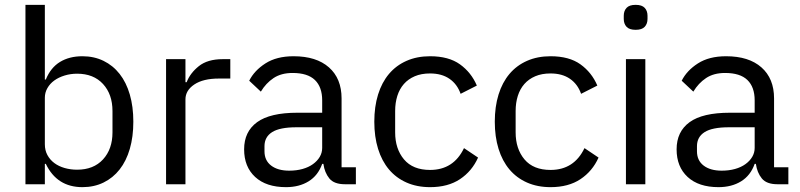

<svg xmlns="http://www.w3.org/2000/svg" viewBox="-20 -760 3301 792"><path d="M85 -740H165V-432H169Q189 -481 227.5 -504.5Q266 -528 320 -528Q368 -528 407 -509Q446 -490 473.5 -455Q501 -420 515.5 -370Q530 -320 530 -258Q530 -196 515.5 -146Q501 -96 473.5 -61Q446 -26 407 -7Q368 12 320 12Q215 12 169 -84H165V0H85ZM298 -60Q366 -60 405 -102.5Q444 -145 444 -214V-302Q444 -371 405 -413.5Q366 -456 298 -456Q271 -456 246.5 -448.5Q222 -441 204 -428Q186 -415 175.5 -396.5Q165 -378 165 -357V-165Q165 -140 175.5 -120.5Q186 -101 204 -87.5Q222 -74 246.5 -67Q271 -60 298 -60Z M665 0V-516H745V-421H750Q764 -458 800 -487Q836 -516 899 -516H930V-436H883Q818 -436 781.5 -411.5Q745 -387 745 -350V0Z M1403 0Q1358 0 1338.5 -24Q1319 -48 1314 -84H1309Q1292 -36 1253 -12Q1214 12 1160 12Q1078 12 1032.5 -30Q987 -72 987 -144Q987 -217 1040.5 -256Q1094 -295 1207 -295H1309V-346Q1309 -401 1279 -430Q1249 -459 1187 -459Q1140 -459 1108.5 -438Q1077 -417 1056 -382L1008 -427Q1029 -469 1075 -498.5Q1121 -528 1191 -528Q1285 -528 1337 -482Q1389 -436 1389 -354V-70H1448V0ZM1173 -56Q1203 -56 1228 -63Q1253 -70 1271 -83Q1289 -96 1299 -113Q1309 -130 1309 -150V-235H1203Q1134 -235 1102.5 -215Q1071 -195 1071 -157V-136Q1071 -98 1098.5 -77Q1126 -56 1173 -56Z M1754 12Q1700 12 1657 -7Q1614 -26 1584.5 -61Q1555 -96 1539.5 -146Q1524 -196 1524 -258Q1524 -320 1539.5 -370Q1555 -420 1584.5 -455Q1614 -490 1657 -509Q1700 -528 1754 -528Q1831 -528 1877.5 -494.5Q1924 -461 1947 -407L1880 -373Q1866 -413 1834 -435Q1802 -457 1754 -457Q1718 -457 1691 -445.5Q1664 -434 1646 -413.5Q1628 -393 1619 -364.5Q1610 -336 1610 -302V-214Q1610 -146 1646.5 -102.5Q1683 -59 1754 -59Q1851 -59 1894 -149L1952 -110Q1927 -54 1877.5 -21Q1828 12 1754 12Z M2251 12Q2197 12 2154 -7Q2111 -26 2081.5 -61Q2052 -96 2036.5 -146Q2021 -196 2021 -258Q2021 -320 2036.5 -370Q2052 -420 2081.5 -455Q2111 -490 2154 -509Q2197 -528 2251 -528Q2328 -528 2374.5 -494.5Q2421 -461 2444 -407L2377 -373Q2363 -413 2331 -435Q2299 -457 2251 -457Q2215 -457 2188 -445.5Q2161 -434 2143 -413.5Q2125 -393 2116 -364.5Q2107 -336 2107 -302V-214Q2107 -146 2143.5 -102.5Q2180 -59 2251 -59Q2348 -59 2391 -149L2449 -110Q2424 -54 2374.5 -21Q2325 12 2251 12Z M2602 -637Q2576 -637 2564.5 -649.5Q2553 -662 2553 -682V-695Q2553 -715 2564.5 -727.5Q2576 -740 2602 -740Q2628 -740 2639.5 -727.5Q2651 -715 2651 -695V-682Q2651 -662 2639.5 -649.5Q2628 -637 2602 -637ZM2562 -516H2642V0H2562Z M3187 0Q3142 0 3122.5 -24Q3103 -48 3098 -84H3093Q3076 -36 3037 -12Q2998 12 2944 12Q2862 12 2816.5 -30Q2771 -72 2771 -144Q2771 -217 2824.5 -256Q2878 -295 2991 -295H3093V-346Q3093 -401 3063 -430Q3033 -459 2971 -459Q2924 -459 2892.5 -438Q2861 -417 2840 -382L2792 -427Q2813 -469 2859 -498.5Q2905 -528 2975 -528Q3069 -528 3121 -482Q3173 -436 3173 -354V-70H3232V0ZM2957 -56Q2987 -56 3012 -63Q3037 -70 3055 -83Q3073 -96 3083 -113Q3093 -130 3093 -150V-235H2987Q2918 -235 2886.5 -215Q2855 -195 2855 -157V-136Q2855 -98 2882.5 -77Q2910 -56 2957 -56Z"/></svg>

Font: Aneliza
Style: Regular
Weight: 400
Designer: Mike Abbink, Paul van der Laan, Pieter van Rosmalen
Foundry: Bold Monday
Version: Version 3.001;September 8, 2019;FontCreator 11.5.0.2425 64-b